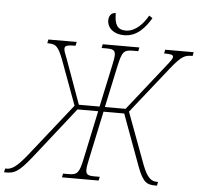

<svg xmlns="http://www.w3.org/2000/svg" viewBox="-120 -946 1053 1007"><g transform="rotate(5 406.0 -442.5)"><path d="M502 -771C571 -771 613 -823 643 -873L625 -885C601 -842 560 -796 509 -796C463 -796 449 -825 449 -883C424 -883 413 -863 413 -842C413 -802 447 -771 502 -771ZM-62 0H-52C-8 0 14 -9 81 -93L293 -362H402L348 -108C332 -31 322 -20 275 -20H247L243 0H436L440 -20H413C380 -20 367 -25 367 -50C367 -63 370 -82 376 -108L430 -362H539L638 -93C669 -9 691 0 735 0H743L747 -20H741C713 -20 690 -33 663 -105L563 -374L756 -617C813 -688 829 -694 870 -694L874 -714H724L720 -694C754 -694 768 -692 768 -680C768 -671 763 -663 726 -617L544 -387H435L482 -606C499 -683 507 -694 556 -694H584L588 -714H395L391 -694H418C450 -694 463 -688 463 -664C463 -651 460 -632 454 -606L407 -387H298L215 -617C201 -652 197 -664 197 -673C197 -688 206 -694 254 -694L258 -714H109L105 -694C147 -694 161 -689 189 -616L276 -380L58 -105C1 -33 -25 -20 -51 -20H-58Z"/></g></svg>

Font: Noto Serif Condensed Thin
Style: Italic
Weight: 100
Width: 3
Italic angle: -12°
Designer: Monotype Design Team
Foundry: Monotype Imaging Inc.
Version: Version 2.013